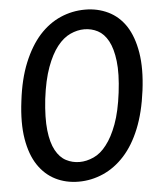

<svg xmlns="http://www.w3.org/2000/svg" viewBox="-53 -772 680 826"><g transform="rotate(-5 287.5 -359.5)"><path d="M561 -359Q549 -265 521 -196Q493 -127 452 -82Q411 -37 360 -14.5Q309 8 254 8Q199 8 154 -14.5Q109 -37 79 -82Q49 -127 37.5 -196Q26 -265 38 -359Q49 -453 77.5 -522.5Q106 -592 147 -638Q188 -683 238.5 -705Q289 -727 345 -727Q399 -727 444.5 -705Q490 -683 520 -638Q550 -592 561.5 -522.5Q573 -453 561 -359ZM458 -359Q468 -440 461.5 -494.5Q455 -549 437 -582Q419 -615 392 -629Q365 -643 334 -643Q304 -643 273.5 -629Q243 -615 217 -582Q191 -549 171 -494.5Q151 -440 141 -359Q132 -278 138 -224Q144 -170 162 -137Q180 -104 207 -90Q234 -76 265 -76Q295 -76 326 -90Q357 -104 382 -137Q408 -170 428 -224Q448 -278 458 -359Z"/></g></svg>

Font: Aleo Medium
Style: Italic
Weight: 500
Italic angle: -7°
Designer: Alessio Laiso
Foundry: Alessio Laiso
Version: Version 2.001;gftools[0.9.29]